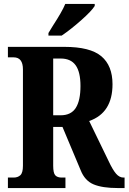

<svg xmlns="http://www.w3.org/2000/svg" viewBox="-20 -951 650 971"><path d="M20 -53H49Q70 -53 83 -65Q96 -77 96 -113V-600Q96 -661 49 -661H20V-714H306Q436 -714 492.5 -666.5Q549 -619 549 -525Q549 -380 431 -339L529 -137Q550 -92 567 -72.5Q584 -53 604 -53H610V0H575Q498 0 453.5 -18.5Q409 -37 388 -90L296 -309H249V-113Q249 -76 259.5 -64.5Q270 -53 292 -53H311V0H20ZM287 -368Q339 -368 363 -405Q387 -442 387 -516Q387 -587 362.5 -621Q338 -655 287 -655H249V-368ZM225 -784Q253 -830 252 -828Q269 -854 285.5 -882.5Q302 -911 310 -931H459V-921Q444 -896 391 -849Q338 -802 292 -771H225Z"/></svg>

Font: Noto Serif CondExtraBold
Style: Regular
Weight: 800
Width: 3
Designer: Monotype Design Team
Foundry: Monotype Imaging Inc.
Version: Version 1.001